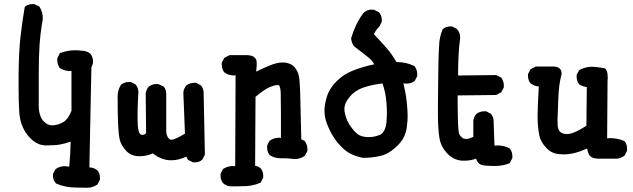

<svg xmlns="http://www.w3.org/2000/svg" viewBox="-20 -758 3040 922"><path d="M398.4 143.6 342.8 142.6Q293.9 142.6 249 123Q240.2 113.3 237.3 104Q234.4 94.7 234.4 88.4Q234.4 82 234.4 77.1L247.1 53.7Q260.7 44.9 271.5 42.5Q282.2 40 289.1 40Q293.9 40 312.5 42Q318.4 -16.6 319.3 -78.1Q293.9 -68.4 267.6 -64Q241.2 -59.6 201.2 -59.6Q153.3 -59.6 114.7 -106.4Q76.2 -153.3 72.3 -221.7Q69.3 -274.4 69.3 -325.2Q69.3 -376 69.3 -397.5Q70.3 -507.8 78.1 -578.6Q85.9 -649.4 98.6 -723.6L100.6 -726.6Q115.2 -738.3 136.7 -738.3Q139.6 -738.3 145.5 -738.3L168.9 -726.6Q185.5 -701.2 185.5 -671.9Q185.5 -662.1 181.6 -643.6Q173.8 -597.7 169.9 -542.5Q166 -487.3 166 -396.5V-252Q166 -199.2 191.4 -173.8Q209 -156.2 230.5 -156.2Q258.8 -156.2 286.1 -172.9Q306.6 -185.5 323.2 -225.6V-418Q319.3 -417 315.4 -417Q290 -417 267.6 -430.7Q254.9 -448.2 254.9 -469.7Q254.9 -472.7 254.9 -478.5L267.6 -502.9Q303.7 -516.6 341.8 -516.6Q356.4 -516.6 371.1 -514.6Q395.5 -514.6 414.1 -500Q426.8 -483.4 426.8 -461.9Q426.8 -455.1 425.8 -452.1L418.9 -434.6L409.2 45.9Q429.7 45.9 447.3 59.6Q460 74.2 460 95.7Q460 98.6 460 104.5L448.2 127.9L446.3 128.9Q424.8 143.6 398.4 143.6Z M875 -5.9Q837.9 11.7 801.8 11.7Q755.9 11.7 713.9 -21.5Q684.6 -7.8 648.4 -7.8Q609.4 -7.8 584.5 -35.2Q559.6 -62.5 554.2 -90.8Q548.8 -119.1 546.9 -165.5Q544.9 -211.9 544.9 -295.9Q544.9 -326.2 561.5 -351.6Q578.1 -364.3 599.6 -364.3Q602.5 -364.3 608.4 -364.3L630.9 -352.5Q644.5 -336.9 644.5 -315.4Q644.5 -312.5 642.6 -277.8Q640.6 -243.2 640.6 -207.5Q640.6 -171.9 641.6 -157.2Q642.6 -142.6 644.5 -133.8Q648.4 -118.2 654.3 -113.3L659.2 -110.4Q661.1 -110.4 664.1 -110.4Q672.9 -110.4 678.7 -116.2L681.6 -119.1L679.7 -308.6Q681.6 -327.1 694.3 -341.8Q710.9 -354.5 732.4 -354.5Q740.2 -354.5 742.2 -353.5L764.6 -342.8L766.6 -341.8Q778.3 -327.1 778.3 -305.7Q778.3 -302.7 778.3 -299.8V-130.9Q778.3 -105.5 791 -92.8Q795.9 -86.9 803.7 -86.9Q818.4 -86.9 868.2 -116.2L860.4 -313.5Q861.3 -331.1 875 -347.7Q891.6 -360.4 913.1 -360.4Q916 -360.4 921.9 -360.4L944.3 -348.6Q958 -333 958 -311.5Q958 -308.6 958 -305.7L963.9 -15.6L952.1 7.8Q942.4 16.6 933.1 19Q923.8 21.5 918 21.5Q912.1 21.5 906.2 21.5L881.8 8.8Z M1340.8 2H1326.2Q1299.8 2 1275.4 -12.7Q1262.7 -28.3 1262.7 -49.8Q1262.7 -52.7 1262.7 -58.6L1274.4 -82L1276.4 -83Q1295.9 -96.7 1321.3 -96.7Q1325.2 -96.7 1329.1 -95.7Q1329.1 -148.4 1329.1 -213.4Q1329.1 -278.3 1328.1 -309.6Q1327.1 -340.8 1319.3 -348.6Q1318.4 -349.6 1315.9 -349.6Q1313.5 -349.6 1310.5 -349.6Q1307.6 -349.6 1303.7 -348.6Q1299.8 -347.7 1294.9 -346.7Q1286.1 -343.8 1275.4 -339.8Q1250 -329.1 1207 -293L1205.1 38.1Q1219.7 40 1231.4 49.8Q1244.1 64.5 1244.1 85.9Q1244.1 88.9 1244.1 94.7L1231.4 119.1Q1195.3 134.8 1159.2 135.7Q1097.7 137.7 1085 136.7Q1066.4 134.8 1051.8 122.1Q1039.1 107.4 1039.1 85.9Q1039.1 83 1039.1 77.1L1050.8 53.7L1053.7 51.8Q1074.2 39.1 1100.6 39.1Q1105.5 39.1 1109.4 40L1111.3 -396.5Q1107.4 -395.5 1104.5 -395.5Q1101.6 -395.5 1098.6 -396Q1095.7 -396.5 1092.8 -396.5Q1089.8 -396.5 1086.4 -397.5Q1083 -398.4 1080.6 -398.9Q1078.1 -399.4 1075.2 -400.4Q1072.3 -401.4 1069.3 -403.3Q1059.6 -408.2 1056.6 -411.1Q1044.9 -426.8 1044.9 -448.2Q1044.9 -451.2 1044.9 -457L1057.6 -480.5L1082 -493.2H1168Q1192.4 -492.2 1203.1 -481.4Q1210 -474.6 1211.9 -466.8Q1212.9 -459 1212.9 -451.2Q1212.9 -436.5 1210 -414.1Q1242.2 -429.7 1267.6 -440.4Q1293 -451.2 1309.1 -454.6Q1325.2 -458 1333.5 -458Q1341.8 -458 1348.6 -457.5Q1355.5 -457 1364.3 -454.1Q1385.7 -448.2 1398.4 -430.7Q1415 -409.2 1418 -374.5Q1420.9 -339.8 1421.9 -296.9L1426.8 -88.9L1443.4 -81.1Q1456.1 -63.5 1456.1 -42Q1456.1 -39.1 1456.1 -33.2L1444.3 -9.8Q1420.9 5.9 1395.5 5.9Q1389.6 5.9 1375.5 3.9Q1361.3 2 1340.8 2Z M1538.1 -225.6Q1538.1 -251 1546.9 -284.2Q1562.5 -346.7 1627 -393.6Q1649.4 -410.2 1689.9 -424.8Q1730.5 -439.5 1777.3 -449.2Q1766.6 -468.8 1750 -481.4Q1728.5 -499 1680.7 -535.2Q1668 -551.8 1666 -574.2Q1676.8 -609.4 1690.4 -638.2Q1704.1 -667 1725.6 -696.3Q1743.2 -711.9 1764.6 -711.9Q1775.4 -711.9 1778.3 -710L1799.8 -699.2Q1813.5 -683.6 1813.5 -662.1Q1813.5 -659.2 1813.5 -653.3L1801.8 -630.9Q1785.2 -614.3 1775.4 -593.8Q1804.7 -563.5 1834.5 -529.3Q1864.3 -495.1 1883.8 -460Q1884.8 -460 1886.7 -460Q1930.7 -460 1970.7 -440.4Q1978.5 -429.7 1981 -419.9Q1983.4 -410.2 1983.4 -404.3Q1983.4 -398.4 1983.4 -392.6L1971.7 -369.1Q1954.1 -356.4 1932.6 -356.4Q1929.7 -356.4 1924.8 -356.4L1917 -358.4Q1921.9 -337.9 1926.3 -315.4Q1930.7 -293 1934.1 -259.3Q1937.5 -225.6 1937.5 -201.2Q1937.5 -176.8 1933.6 -149.4Q1928.7 -97.7 1888.2 -58.1Q1847.7 -18.6 1807.1 -9.3Q1766.6 0 1724.6 0H1723.6Q1690.4 -5.9 1660.2 -21.5Q1639.6 -32.2 1620.1 -52.7L1601.6 -72.3Q1573.2 -107.4 1553.7 -154.3Q1538.1 -191.4 1538.1 -225.6ZM1633.8 -233.4Q1633.8 -225.6 1635.7 -217.8Q1641.6 -178.7 1669.9 -142.6Q1689.5 -117.2 1706.1 -108.4Q1723.6 -99.6 1752.4 -99.6Q1781.2 -99.6 1810.5 -113.3Q1832 -131.8 1835.9 -169.9Q1837.9 -196.3 1837.9 -209Q1837.9 -271.5 1829.1 -313.5Q1824.2 -335.9 1816.4 -357.4Q1739.3 -347.7 1701.2 -327.1Q1683.6 -317.4 1670.9 -305.7Q1649.4 -283.2 1641.6 -266.6Q1633.8 -250 1633.8 -233.4Z M2367.2 -59.6Q2399.4 -59.6 2426.8 -45.9L2428.7 -43.9Q2440.4 -29.3 2440.4 -7.8Q2440.4 -4.9 2440.4 1L2427.7 25.4Q2397.5 39.1 2354.5 39.1Q2335 39.1 2311.5 37.1Q2274.4 36.1 2266.6 3.9Q2239.3 13.7 2210 13.7Q2206.1 13.7 2201.2 13.7Q2160.2 11.7 2129.4 -19.5Q2098.6 -50.8 2090.8 -91.8Q2084 -130.9 2083 -195.3Q2083 -216.8 2083 -257.3Q2083 -297.9 2084.5 -395.5Q2085.9 -493.2 2087.4 -519.5Q2088.9 -545.9 2089.8 -556.2Q2090.8 -566.4 2092.8 -576.2Q2096.7 -596.7 2105.5 -617.2Q2115.2 -626 2124.5 -628.4Q2133.8 -630.9 2139.6 -630.9Q2145.5 -630.9 2151.4 -630.9L2173.8 -619.1Q2189.5 -601.6 2189.5 -580.1Q2189.5 -576.2 2189.5 -573.2Q2179.7 -502 2179.7 -395.5L2362.3 -397.5L2386.7 -385.7Q2394.5 -375 2397 -365.2Q2399.4 -355.5 2399.4 -349.6Q2399.4 -343.8 2399.4 -337.9L2386.7 -314.5L2362.3 -301.8L2177.7 -299.8Q2177.7 -282.2 2177.7 -257.8Q2177.7 -233.4 2178.7 -192.9Q2179.7 -152.3 2181.2 -137.7Q2182.6 -123 2183.6 -119.6Q2184.6 -116.2 2186.5 -112.3Q2191.4 -102.5 2202.1 -94.7Q2208 -90.8 2219.7 -90.8Q2231.4 -90.8 2252.9 -100.6V-177.7Q2254.9 -196.3 2267.6 -210.9Q2284.2 -223.6 2305.7 -223.6Q2308.6 -223.6 2314.5 -223.6L2336.9 -211.9Q2350.6 -196.3 2350.6 -174.8Q2350.6 -171.9 2350.6 -168.9L2354.5 -58.6Q2361.3 -59.6 2367.2 -59.6Z M2799.8 -44.9Q2737.3 -16.6 2687.5 -16.6Q2676.8 -16.6 2662.1 -18.1Q2647.5 -19.5 2631.8 -26.4Q2614.3 -35.2 2601.6 -49.8Q2577.1 -76.2 2570.3 -105.5Q2561.5 -148.4 2561.5 -196.8Q2561.5 -245.1 2567.4 -342.8Q2545.9 -343.8 2528.3 -357.4Q2520.5 -366.2 2518.6 -374Q2515.6 -384.8 2515.6 -390.6Q2515.6 -396.5 2515.6 -402.3L2528.3 -425.8L2552.7 -438.5H2634.8Q2635.7 -438.5 2636.7 -438.5Q2658.2 -438.5 2668 -428.7Q2676.8 -419.9 2676.8 -405.3Q2676.8 -397.5 2673.8 -389.6Q2664.1 -352.5 2661.1 -287.1Q2657.2 -196.3 2657.2 -179.2Q2657.2 -162.1 2658.2 -152.3Q2661.1 -132.8 2669.4 -125.5Q2677.7 -118.2 2685.5 -116.2Q2693.4 -114.3 2699.7 -114.3Q2706.1 -114.3 2712.9 -115.2Q2742.2 -119.1 2795.9 -154.3L2797.9 -339.8Q2779.3 -341.8 2761.7 -352.5Q2749 -368.2 2749 -389.6Q2749 -393.6 2749 -398.4L2761.7 -421.9Q2793 -437.5 2821.3 -437.5Q2832 -437.5 2851.6 -435.1Q2871.1 -432.6 2875.5 -431.6Q2879.9 -430.7 2881.8 -430.7Q2898.4 -423.8 2898.4 -385.7Q2898.4 -377.9 2897.5 -370.1L2895.5 -93.8Q2903.3 -94.7 2911.1 -94.7Q2945.3 -94.7 2977.5 -81.1L2979.5 -80.1Q2991.2 -65.4 2991.2 -43Q2991.2 -40 2991.2 -34.2L2979.5 -10.7Q2960 2.9 2942.4 3.9H2850.6Q2817.4 2.9 2807.6 -17.6Q2801.8 -28.3 2799.8 -44.9Z"/></svg>

Font: JasonHandwriting2
Style: SemiBold
Weight: 600
Version: Version 1.04.7